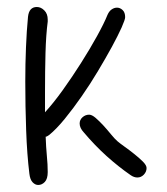

<svg xmlns="http://www.w3.org/2000/svg" viewBox="-20 -524 480 552"><path d="M121.1 -135.7Q114.3 -130.9 111.3 -130.9Q112.3 -101.6 114.7 -76.2Q117.2 -50.8 117.2 -29.3Q117.2 -9.8 108.9 -1Q100.6 7.8 89.8 7.8Q81.1 7.8 73.7 0Q66.4 -7.8 64.5 -24.4Q57.6 -80.1 55.2 -149.4Q52.7 -218.8 52.7 -289.1Q52.7 -340.8 54.7 -388.2Q56.6 -435.5 60.5 -475.6Q63.5 -503.9 85.9 -503.9Q97.7 -503.9 107.4 -494.1Q117.2 -484.4 117.2 -467.8V-461.9Q112.3 -424.8 110.8 -371.6Q109.4 -318.4 109.4 -259.8V-201.2Q132.8 -226.6 160.2 -264.6Q187.5 -302.7 212.9 -342.8Q238.3 -382.8 258.8 -419.9Q279.3 -457 289.1 -481.4Q293.9 -492.2 301.3 -497.1Q308.6 -502 316.4 -502Q325.2 -502 332.5 -495.1Q339.8 -488.3 339.8 -474.6Q339.8 -467.8 329.6 -444.8Q319.3 -421.9 301.8 -389.6Q284.2 -357.4 261.7 -319.8Q239.3 -282.2 214.8 -247.1Q190.4 -211.9 166 -182.1Q141.6 -152.3 121.1 -135.7ZM355.5 -20.5Q320.3 -44.9 286.6 -75.2Q252.9 -105.5 220.7 -143.6Q209 -156.2 209 -168.9Q209 -179.7 217.3 -187Q225.6 -194.3 236.3 -194.3Q244.1 -194.3 254.9 -185.1Q265.6 -175.8 276.9 -163.6Q288.1 -151.4 298.8 -138.2Q309.6 -125 317.4 -118.2Q324.2 -112.3 337.9 -102.5Q351.6 -92.8 365.7 -81.5Q379.9 -70.3 390.6 -59.6Q401.4 -48.8 401.4 -41Q401.4 -30.3 393.6 -22Q385.7 -13.7 375 -13.7Q365.2 -13.7 355.5 -20.5Z"/></svg>

Font: Hi Melody Cyrillic
Style: Regular
Weight: 400
Version: Version 0.90 April 10, 2018